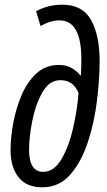

<svg xmlns="http://www.w3.org/2000/svg" viewBox="-20 -789 456 819"><path d="M160 10Q233 10 280.5 -45Q328 -100 355.5 -185Q383 -270 394 -362Q405 -454 405 -528Q405 -638 368.5 -703.5Q332 -769 246 -769Q184 -769 134 -741L153 -678Q195 -702 234 -702Q327 -702 327 -537Q327 -522 326.5 -503Q326 -484 325 -467H323Q310 -484 287 -498Q264 -512 232 -512Q174 -512 134.5 -475Q95 -438 71 -380.5Q47 -323 36 -261.5Q25 -200 25 -150Q25 -76 59 -33Q93 10 160 10ZM164 -56Q104 -56 104 -151Q104 -203 117.5 -272.5Q131 -342 160.5 -394.5Q190 -447 238 -447Q293 -447 315 -392Q310 -324 292.5 -245.5Q275 -167 243 -111.5Q211 -56 164 -56Z"/></svg>

Font: Noto Sans UI Condensed
Style: Italic
Weight: 400
Width: 3
Italic angle: -12°
Designer: Monotype Design Team
Foundry: Monotype Imaging Inc.
Version: Version 1.901